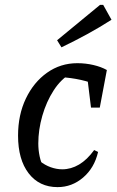

<svg xmlns="http://www.w3.org/2000/svg" viewBox="-20 -758 479 787"><path d="M216 9Q141 9 97.5 -47.5Q54 -104 54 -202Q54 -287 86 -354Q118 -421 173 -460Q228 -499 297 -499Q331 -499 363 -491.5Q395 -484 418 -471L387 -406Q316 -437 226 -442L272 -458Q230 -434 200 -387.5Q170 -341 153.5 -283.5Q137 -226 137 -170Q137 -143 142.5 -117Q148 -91 160 -69L143 -98Q164 -81 188 -72.5Q212 -64 235 -64Q271 -64 304 -83.5Q337 -103 366 -143L382 -135Q367 -70 321 -30.5Q275 9 216 9ZM353 -317 334 -472 418 -471 389 -317ZM232 -564 214 -593 390 -738H403L437 -677Q387 -645 336.5 -617.5Q286 -590 232 -564Z"/></svg>

Font: Piazzolla Thin Medium
Style: Italic
Weight: 500
Italic angle: -11.3°
Version: Version 2.005